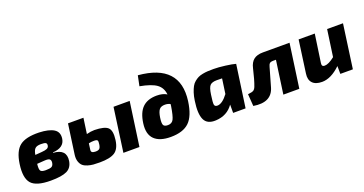

<svg xmlns="http://www.w3.org/2000/svg" viewBox="-37 -1378 3877 2045"><g transform="rotate(-20 1901.5 -355.0)"><path d="M405 -261 404 -256Q555 -247 535 -116Q523 -42 464.5 -14Q406 14 282 14Q117 14 62 -50Q7 -114 29 -267Q49 -407 118 -461Q187 -515 337 -511Q448 -507 503 -472.5Q558 -438 547 -364Q533 -269 405 -261ZM219 -300 295 -306Q336 -309 354.5 -318Q373 -327 377 -346Q382 -370 368.5 -379Q355 -388 314 -388Q265 -388 246 -368Q227 -348 219 -300ZM289 -210 205 -204Q198 -145 210 -127Q222 -109 268 -109Q316 -109 335 -119Q354 -129 359 -160Q363 -190 348 -201.5Q333 -213 289 -210Z M836 -497 811 -321Q859 -334 901 -334Q1014 -332 1052 -296.5Q1090 -261 1076 -157Q1063 -60 1009 -25Q955 10 838 10Q795 10 765 7.5Q735 5 702 -5Q669 -15 649.5 -32Q630 -49 619 -80.5Q608 -112 613 -155L661 -497ZM1360 -497 1290 0H1108L1177 -497ZM797 -221 788 -154Q784 -132 796.5 -123Q809 -114 835 -114Q866 -114 879 -126Q892 -138 897 -171Q903 -207 895.5 -217.5Q888 -228 856 -228Q824 -228 797 -221Z M1511 -608 1535 -724Q1998 -684 1944 -282Q1922 -121 1852 -53.5Q1782 14 1642 14Q1517 14 1457.5 -44.5Q1398 -103 1414 -222Q1430 -341 1487.5 -396.5Q1545 -452 1649 -452Q1718 -452 1762 -424Q1754 -502 1697.5 -543Q1641 -584 1511 -608ZM1656 -115Q1701 -115 1720 -151.5Q1739 -188 1756 -296L1758 -317Q1730 -331 1698 -331Q1653 -331 1633 -305.5Q1613 -280 1604 -219Q1595 -159 1605 -137Q1615 -115 1656 -115Z M2493 0H2352V-94Q2282 6 2153 12Q2055 17 2023 -51Q1991 -119 2012 -260Q2019 -310 2031.5 -348Q2044 -386 2058.5 -412.5Q2073 -439 2095 -457Q2117 -475 2138 -485.5Q2159 -496 2190 -502Q2221 -508 2248.5 -509.5Q2276 -511 2316 -511Q2369 -511 2447 -501Q2525 -491 2561 -480ZM2367 -386 2307 -387Q2254 -387 2231 -364.5Q2208 -342 2197 -263Q2184 -177 2188.5 -153Q2193 -129 2225 -130Q2280 -133 2343 -217Z M3172 -497 3102 0H2921L2974 -376H2938Q2915 -376 2903 -365.5Q2891 -355 2884 -327Q2848 -199 2824 -118Q2780 37 2579 4L2569 -133Q2618 -137 2635 -149Q2650 -160 2658 -181Q2685 -250 2714 -376Q2728 -438 2765.5 -467.5Q2803 -497 2870 -497Z M3778 -497 3709 0H3567L3566 -89Q3459 14 3357 14Q3283 14 3248.5 -23.5Q3214 -61 3224 -128L3275 -497H3458L3412 -179Q3409 -157 3416.5 -148Q3424 -139 3441 -139Q3486 -139 3555 -194L3598 -497Z"/></g></svg>

Font: Exo 2.0 Extra Bold
Style: Italic
Weight: 800
Italic angle: -8°
Designer: Natanael Gama
Version: Version 1.001;PS 001.001;hotconv 1.0.70;makeotf.lib2.5.58329